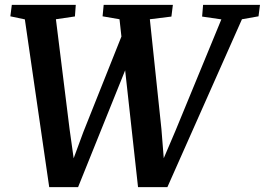

<svg xmlns="http://www.w3.org/2000/svg" viewBox="-20 -763 1087 788"><path d="M182 5 82 -683.5 22.5 -696 28.5 -743H291L287.5 -695.5L209.5 -684L265.5 -233.5L290 -58.5L263 -61L322 -221L481.5 -621L498.5 -486.5L300.5 5ZM546.5 5 470.5 -684 401 -696 405.5 -743H689.5L683.5 -695L595 -684L642.5 -233.5L656.5 -58L630 -62L700 -226L888.5 -683.5L809.5 -695L813.5 -743H1047L1041 -696L973 -684L667 5Z"/></svg>

Font: Merriweather SemiBold
Style: Italic
Weight: 600
Italic angle: -7.8°
Version: Version 2.101